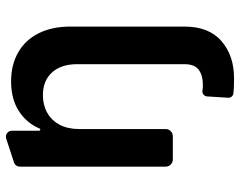

<svg xmlns="http://www.w3.org/2000/svg" viewBox="-102 -508 819 656"><g transform="rotate(-90 308.0 -180.5)"><path d="M333.1 208.5Q321.4 207.7 315.7 206.7Q309.3 206 305.2 200.8Q301.1 195.7 301.5 189.3L306.1 116.5Q306.8 109.4 312.5 104.8Q318.2 100.1 325.3 101.2Q334.2 102.6 346.2 102.6Q378.2 102.6 397 88.4Q416.2 74.6 416.2 39.4V-327.4Q416.2 -381.7 387.8 -413Q359.7 -443.9 310 -443.9Q276.3 -443.9 250 -429Q224.4 -414.8 209.2 -386.7Q194.6 -358.7 194.6 -319.6V-24.5Q194.6 -14.2 187.3 -7.1Q180 0 169.7 0H90.6Q80.6 0 73.3 -7.3Q66.1 -14.6 66.1 -24.5V-522.7Q66.1 -529.5 70 -535Q73.9 -540.5 80.3 -542.6L161.6 -569.2Q164.8 -570.3 168.3 -570.3Q176.8 -570.3 182.9 -564.3Q188.9 -558.2 188.9 -549.7V-456.7Q188.9 -455.3 190.2 -454Q191.4 -452.8 192.8 -452.8Q195.3 -452.8 196.4 -455.3Q214.8 -499.3 255.3 -525.6Q296.5 -552.6 358 -552.6Q414.1 -552.6 456.3 -528.4Q498.9 -504.3 521.7 -458.5Q545.1 -412.3 544.7 -347.3V39.4Q544.7 123.6 495 166.2Q445.7 209.2 367.5 209.2Q344.5 209.2 333.1 208.5Z"/></g></svg>

Font: DeltaSans SemiBold
Style: Regular
Weight: 600
Designer: Rasmus Andersson
Foundry: rsms
Version: Version 3.012